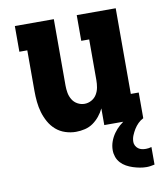

<svg xmlns="http://www.w3.org/2000/svg" viewBox="-83 -590 766 883"><g transform="rotate(-10 300.0 -148.0)"><path d="M239 8Q214 8 189.5 0Q165 -8 146 -24.5Q127 -41 114.5 -63.5Q102 -86 95 -110Q88 -134 85.5 -159.5Q83 -185 83 -210V-400H46V-520H228V-210Q228 -193 231 -176Q234 -159 243 -144Q252 -129 267.5 -120.5Q283 -112 300 -112Q317 -112 332.5 -120.5Q348 -129 357 -144Q366 -159 369 -176Q372 -193 372 -210V-400H335V-520H517V-120H554V0H372V-78Q363 -59 349.5 -42.5Q336 -26 319 -14Q302 -2 281 3Q260 8 239 8ZM531 224Q515 224 499 221Q483 218 467.5 213Q452 208 437.5 200Q423 192 412 180Q401 168 395.5 152.5Q390 137 390 121Q390 100 397 80.5Q404 61 416 44Q428 27 443.5 13.5Q459 0 477 -10.5Q495 -21 514.5 -28.5Q534 -36 554 -40V0Q540 7 529 18Q518 29 510 42Q502 55 496 69.5Q490 84 490 100Q490 109 494.5 117.5Q499 126 506.5 131.5Q514 137 523 139Q532 141 542 141Q548 141 555 140Q562 139 568 137V219Q559 221 549.5 222.5Q540 224 531 224Z"/></g></svg>

Font: Iosevka Etoile Heavy
Style: Regular
Weight: 900
Designer: Belleve Invis
Foundry: Belleve Invis
Version: Version 22.1.2; ttfautohint (v1.8.4)